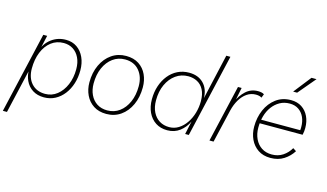

<svg xmlns="http://www.w3.org/2000/svg" viewBox="-125 -1075 2764 1625"><g transform="rotate(15 1256.5 -263.0)"><path d="M-22 210 142 -500H176L143 -352L136 -355Q159 -428 214 -468.5Q269 -509 340 -509Q396 -509 437 -480.5Q478 -452 500.5 -402.5Q523 -353 523 -290Q523 -228 506 -174Q489 -120 457 -78.5Q425 -37 381 -13.5Q337 10 283 10Q225 10 183.5 -16.5Q142 -43 120.5 -89.5Q99 -136 101 -196L113 -219L14 210ZM285 -21Q344 -21 389.5 -57Q435 -93 461 -154Q487 -215 487 -291Q487 -349 466.5 -391Q446 -433 410.5 -455.5Q375 -478 329 -478Q266 -478 219.5 -442Q173 -406 147.5 -343Q122 -280 122 -200Q122 -118 166 -69.5Q210 -21 285 -21Z M829 9Q763 9 717 -21Q671 -51 647 -101.5Q623 -152 623 -213Q623 -299 654.5 -366Q686 -433 741 -471Q796 -509 867 -509Q934 -509 979.5 -479Q1025 -449 1048 -399Q1071 -349 1071 -288Q1071 -202 1040 -134.5Q1009 -67 954.5 -29Q900 9 829 9ZM829 -22Q890 -22 936 -56Q982 -90 1008.5 -150Q1035 -210 1035 -288Q1035 -372 990 -425Q945 -478 866 -478Q806 -478 759.5 -444Q713 -410 686.5 -350.5Q660 -291 660 -213Q660 -158 680.5 -114.5Q701 -71 739 -46.5Q777 -22 829 -22Z M1363 9Q1304 9 1261 -19Q1218 -47 1194.5 -97Q1171 -147 1171 -212Q1171 -275 1189 -329Q1207 -383 1240 -424Q1273 -465 1318.5 -487.5Q1364 -510 1419 -510Q1498 -510 1545 -463Q1592 -416 1594 -335L1684 -730H1720L1551 0H1519L1544 -116Q1519 -62 1473 -26.5Q1427 9 1363 9ZM1372 -21Q1417 -21 1454.5 -44.5Q1492 -68 1519.5 -108.5Q1547 -149 1561.5 -199Q1576 -249 1576 -302Q1576 -363 1555 -402.5Q1534 -442 1498.5 -460.5Q1463 -479 1420 -479Q1358 -479 1310 -444.5Q1262 -410 1234.5 -350Q1207 -290 1207 -212Q1207 -152 1228.5 -109Q1250 -66 1287 -43.5Q1324 -21 1372 -21Z M1732 0 1848 -500H1880L1852 -360L1846 -367Q1872 -429 1916 -469.5Q1960 -510 2022 -510Q2038 -510 2052 -507Q2066 -504 2076 -497L2063 -464Q2054 -471 2040.5 -474Q2027 -477 2012 -477Q1969 -477 1934 -453Q1899 -429 1874 -387Q1849 -345 1836 -291L1768 0Z M2267 9Q2203 9 2158.5 -21Q2114 -51 2090.5 -101Q2067 -151 2067 -212Q2067 -292 2096.5 -359.5Q2126 -427 2181 -468Q2236 -509 2312 -509Q2367 -509 2406.5 -483Q2446 -457 2467 -412.5Q2488 -368 2488 -312Q2488 -298 2486.5 -282.5Q2485 -267 2481 -251H2086L2087 -283H2464L2450 -272Q2452 -284 2452.5 -293Q2453 -302 2453 -311Q2453 -358 2436.5 -395.5Q2420 -433 2387.5 -455.5Q2355 -478 2309 -478Q2260 -478 2222 -456.5Q2184 -435 2157 -398.5Q2130 -362 2116.5 -314Q2103 -266 2103 -212Q2103 -158 2123.5 -114.5Q2144 -71 2181.5 -46.5Q2219 -22 2271 -22Q2326 -22 2367.5 -49.5Q2409 -77 2434 -121L2463 -102Q2433 -54 2384 -22.5Q2335 9 2267 9ZM2429 -736H2473L2344 -583H2309Z"/></g></svg>

Font: Kantumruy Pro ExtraLight
Style: Italic
Weight: 250
Italic angle: -13°
Version: Version 1.002